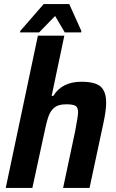

<svg xmlns="http://www.w3.org/2000/svg" viewBox="-20 -917 565 937"><path d="M165 -743H294L232 -449H240Q283 -518 377 -518Q445 -518 471.5 -494Q498 -470 498 -416Q498 -377 484 -313L417 0H288L347 -278Q361 -352 361 -368Q361 -393 348.5 -400.5Q336 -408 303 -408Q266 -408 246.5 -393Q227 -378 216.5 -348.5Q206 -319 193 -254L138 0H8ZM78 -759 79 -766 193 -897H318L377 -766L376 -759H296L249 -839L171 -759Z"/></svg>

Font: Saira Semi Condensed SemiBold
Style: Italic
Weight: 600
Width: 4
Italic angle: -12°
Designer: Hector Gatti with collaboration of the Omnibus-Type team
Foundry: Omnibus-Type
Version: Version 1.001; ttfautohint (v1.8)